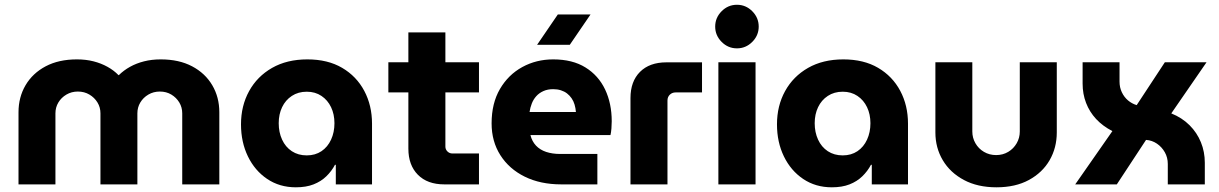

<svg xmlns="http://www.w3.org/2000/svg" viewBox="-20 -774 5119 806"><path d="M57.7 0V-302.7Q57.7 -366 87.3 -416.3Q117 -466.7 171.8 -495.7Q226.7 -524.7 303 -524.7Q340.7 -524.7 372.7 -516.5Q404.7 -508.3 431.3 -493.5Q458 -478.7 477.3 -458.7H479Q499.3 -478.7 525.8 -493.5Q552.3 -508.3 584.7 -516.5Q617 -524.7 654.7 -524.7Q731.3 -524.7 786.3 -495.7Q841.3 -466.7 871 -416.3Q900.7 -366 900.7 -302.7V0H745V-298.3Q745 -323.3 732.7 -343.8Q720.3 -364.3 699.3 -377Q678.3 -389.7 651 -389.7Q624.3 -389.7 602.8 -377Q581.3 -364.3 569 -343.8Q556.7 -323.3 556.7 -298.3V0H401.7V-298.3Q401.7 -323.3 389.2 -343.8Q376.7 -364.3 355.3 -377Q334 -389.7 306.7 -389.7Q280.3 -389.7 258.8 -377Q237.3 -364.3 225 -343.8Q212.7 -323.3 212.7 -298.3V0Z M1222 12.3Q1153.7 12.3 1101.7 -22.7Q1049.7 -57.7 1020.7 -117.5Q991.7 -177.3 991.7 -252Q991.7 -329.7 1025.7 -391.5Q1059.7 -453.3 1122.2 -489Q1184.7 -524.7 1270.3 -524.7Q1356 -524.7 1416.3 -489.2Q1476.7 -453.7 1509.2 -392.5Q1541.7 -331.3 1541.7 -255V0H1389.7V-82.3H1386.3Q1372 -55.3 1349.8 -33.8Q1327.7 -12.3 1296.3 0Q1265 12.3 1222 12.3ZM1267.7 -121.7Q1303.3 -121.7 1329.5 -139.3Q1355.7 -157 1369.8 -187.8Q1384 -218.7 1384 -256.7Q1384 -294.3 1369.8 -324Q1355.7 -353.7 1329.5 -371.3Q1303.3 -389 1267.7 -389Q1231.7 -389 1205 -371.3Q1178.3 -353.7 1164.2 -324Q1150 -294.3 1150 -256.7Q1150 -218.7 1164.2 -187.8Q1178.3 -157 1205 -139.3Q1231.7 -121.7 1267.7 -121.7Z M1845 0Q1774.3 0 1734.3 -40.3Q1694.3 -80.7 1694.3 -150V-638H1849.7V-158.7Q1849.7 -146.7 1858.3 -138.2Q1867 -129.7 1879 -129.7H1990.7V0ZM1610.3 -386V-512.7H1990.7V-386Z M2335.7 0Q2248.7 0 2183 -32.3Q2117.3 -64.7 2080.5 -122.5Q2043.7 -180.3 2043.7 -256Q2043.7 -340.3 2078.7 -400.3Q2113.7 -460.3 2172.5 -492.5Q2231.3 -524.7 2302.3 -524.7Q2383.3 -524.7 2437.8 -490.8Q2492.3 -457 2520.2 -398.3Q2548 -339.7 2548 -264.7Q2548 -251.7 2546.7 -234.5Q2545.3 -217.3 2542.7 -207H2206.7Q2213.3 -180.7 2230 -162.8Q2246.7 -145 2272.7 -136.3Q2298.7 -127.7 2331.3 -127.7H2487.7V0ZM2203 -303.7H2397.7Q2396.3 -320.3 2392 -335Q2387.7 -349.7 2379.5 -361.5Q2371.3 -373.3 2360.3 -381.8Q2349.3 -390.3 2334.5 -395Q2319.7 -399.7 2302 -399.7Q2279 -399.7 2261.2 -391.7Q2243.3 -383.7 2231.3 -370.3Q2219.3 -357 2212.5 -339.7Q2205.7 -322.3 2203 -303.7ZM2234.7 -586 2321.7 -713.3H2459L2372 -586Z M2626.7 0V-362.3Q2626.7 -432.3 2666.7 -472.3Q2706.7 -512.3 2777.7 -512.3H2927V-386H2816Q2801.7 -386 2791.8 -376.5Q2782 -367 2782 -352V0Z M2995.7 0V-512.7H3151.7V0ZM3073.7 -571Q3036.3 -571 3009.3 -598.2Q2982.3 -625.3 2982.3 -662.3Q2982.3 -699.7 3009.3 -726.8Q3036.3 -754 3073.7 -754Q3111 -754 3138 -726.8Q3165 -699.7 3165 -662.3Q3165 -625.3 3138 -598.2Q3111 -571 3073.7 -571Z M3472 12.3Q3403.7 12.3 3351.7 -22.7Q3299.7 -57.7 3270.7 -117.5Q3241.7 -177.3 3241.7 -252Q3241.7 -329.7 3275.7 -391.5Q3309.7 -453.3 3372.2 -489Q3434.7 -524.7 3520.3 -524.7Q3606 -524.7 3666.3 -489.2Q3726.7 -453.7 3759.2 -392.5Q3791.7 -331.3 3791.7 -255V0H3639.7V-82.3H3636.3Q3622 -55.3 3599.8 -33.8Q3577.7 -12.3 3546.3 0Q3515 12.3 3472 12.3ZM3517.7 -121.7Q3553.3 -121.7 3579.5 -139.3Q3605.7 -157 3619.8 -187.8Q3634 -218.7 3634 -256.7Q3634 -294.3 3619.8 -324Q3605.7 -353.7 3579.5 -371.3Q3553.3 -389 3517.7 -389Q3481.7 -389 3455 -371.3Q3428.3 -353.7 3414.2 -324Q3400 -294.3 3400 -256.7Q3400 -218.7 3414.2 -187.8Q3428.3 -157 3455 -139.3Q3481.7 -121.7 3517.7 -121.7Z M4163 12.3Q4084 12.3 4026.3 -18.5Q3968.7 -49.3 3937.7 -101.5Q3906.7 -153.7 3906.7 -218V-512.7H4061.7V-222Q4061.7 -195.3 4074.7 -172.7Q4087.7 -150 4110.5 -136.5Q4133.3 -123 4161.7 -123Q4190 -123 4212.5 -136.5Q4235 -150 4248 -172.7Q4261 -195.3 4261 -222V-512.7H4416.3V-218Q4416.3 -153.7 4386.2 -101.5Q4356 -49.3 4299.3 -18.5Q4242.7 12.3 4163 12.3Z M4493.7 0 4649.7 -223.7Q4609 -244.7 4581.3 -274.5Q4553.7 -304.3 4539.2 -342Q4524.7 -379.7 4524.7 -423V-512.7H4679.7V-431.3Q4679.7 -407.3 4689.3 -386.8Q4699 -366.3 4715.3 -352.5Q4731.7 -338.7 4751.7 -332.7L4870 -512.7H5045L4897 -298Q4942.3 -279.7 4973.7 -248.3Q5005 -217 5021.3 -176.8Q5037.7 -136.7 5037.7 -90.7V0H4882.3V-85.7Q4882.3 -112.7 4869.8 -134.8Q4857.3 -157 4836.7 -171Q4816 -185 4791 -186.7L4668.3 0Z"/></svg>

Font: MuseoModerno Thin
Style: Regular
Weight: 100
Designer: Pablo Cosgaya, Héctor Gatti, Marcela Romero, and the Authors of The MuseoModerno Project.
Foundry: Omnibus-Type Team
Version: Version 1.003